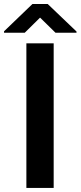

<svg xmlns="http://www.w3.org/2000/svg" viewBox="-53 -924 396 944"><path d="M210.9 -710.9V0H76.7V-710.9ZM181.6 -904.3 323.2 -769V-763.2H219.7L144 -837.4L68.8 -763.2H-33.2V-770L106.4 -904.3Z"/></svg>

Font: Roboto SemiBold
Style: Regular
Weight: 600
Designer: Christian Robertson
Foundry: Google
Version: Version 3.009; 2024